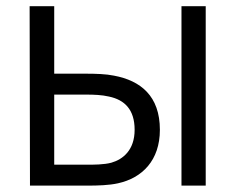

<svg xmlns="http://www.w3.org/2000/svg" viewBox="-20 -582 738 602"><path d="M72.9 -562.5 74 0H254.2C286.5 0 321.9 -1 350 -7.3C426 -24 481.3 -79.2 481.3 -175C481.3 -281.2 420.8 -329.2 337.5 -344.8C312.5 -350 280.2 -351 247.9 -351H150V-562.5ZM549 -562.5H625V0H549ZM150 -285.4H251C274 -285.4 300 -284.4 321.9 -279.2C370.8 -268.8 402.1 -238.5 402.1 -175C402.1 -111.5 365.6 -82.3 329.2 -71.9C306.2 -65.6 274 -65.6 251 -65.6H150Z"/></svg>

Font: Manrope3
Style: Regular
Weight: 400
Width: 4
Designer: Mikhail Sharanda
Foundry: Mikhail Sharanda
Version: Version 3.000;PS 003.000;hotconv 1.0.88;makeotf.lib2.5.64775